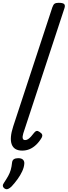

<svg xmlns="http://www.w3.org/2000/svg" viewBox="-29 -1058 482 1368"><path d="M129 15Q71 15 54.5 -29.5Q38 -74 65 -157L344 -1006Q351 -1026 360.5 -1032Q370 -1038 389 -1038Q420 -1038 428.5 -1028.5Q437 -1019 430 -999L137 -108Q130 -85 133 -72.5Q136 -60 150 -60Q161 -60 171 -66.5Q181 -73 192 -85Q203 -97 215 -113Q223 -123 231.5 -125Q240 -127 253 -118Q269 -108 271.5 -98Q274 -88 268 -77Q251 -48 229 -27Q207 -6 182.5 4.5Q158 15 129 15ZM5 286Q-7 278 -8.5 267.5Q-10 257 -1 245Q17 218 29 196.5Q41 175 47.5 152.5Q54 130 57 100Q59 83 70.5 76Q82 69 101 69Q124 69 135 80Q146 91 144 110Q142 135 129 163Q116 191 96.5 218Q77 245 54 270Q41 283 29 288Q17 293 5 286Z"/></svg>

Font: Playwrite IN
Style: Regular
Weight: 400
Designer: Veronika Burian, José Scaglione
Foundry: TypeTogether
Version: Version 1.002